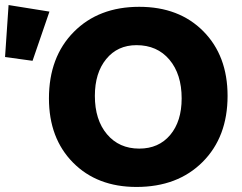

<svg xmlns="http://www.w3.org/2000/svg" viewBox="-157 -731 959 761"><path d="M-28 -490 -137 -505 -123 -711 39 -685ZM384 10Q228 10 132.5 -86.5Q37 -183 37 -341Q37 -505 135.5 -604.5Q234 -704 395 -704Q553 -704 649 -607Q745 -510 745 -351Q745 -188 646 -89Q547 10 384 10ZM395 -142Q472 -142 517.5 -196Q563 -250 563 -341Q563 -437 514.5 -494.5Q466 -552 384 -552Q309 -552 264 -497Q219 -442 219 -351Q219 -256 267 -199Q315 -142 395 -142Z"/></svg>

Font: Cantarell Extra Bold
Style: Regular
Weight: 800
Designer: Dave Crossland, Nikolaus Waxweiler, Florian Fecher, Jacques Le Bailly, Eben Sorkin, Alexei Vanyashin, Alexios Zavras, Em
Version: Version 0.303